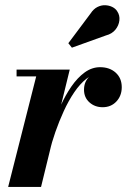

<svg xmlns="http://www.w3.org/2000/svg" viewBox="-20 -733 498 753"><path d="M12 0 122 -433.5H45V-460H253.5L141 0ZM159 -139Q168.5 -181 183 -227Q197.5 -273 216.8 -316Q236 -359 260 -393.8Q284 -428.5 312.2 -449Q340.5 -469.5 372.5 -469.5Q410 -469.5 433.8 -448Q457.5 -426.5 457.5 -391Q457.5 -357.5 436.5 -335Q415.5 -312.5 382.5 -312.5Q352 -312.5 330.8 -331.5Q309.5 -350.5 309.5 -381Q309.5 -412.5 330.2 -432.2Q351 -452 384 -452Q416 -452 436.2 -436.5Q456.5 -421 456.5 -391L430 -391.5Q430 -416 414.5 -430Q399 -444 372 -444Q344 -444 318.8 -424Q293.5 -404 271 -370.8Q248.5 -337.5 230 -297Q211.5 -256.5 197.2 -215.5Q183 -174.5 174.5 -139ZM262 -546 248 -563.5 335.5 -680.5Q347 -698 362 -705.5Q377 -713 392.2 -712.5Q407.5 -712 420.2 -705.8Q433 -699.5 439.5 -689Q450.5 -673 448.2 -653Q446 -633 432.5 -616.5Q419 -600 395.5 -594Z"/></svg>

Font: Bodoni Moda 9pt
Style: Bold Italic
Weight: 700
Italic angle: -13°
Designer: Owen Earl
Foundry: indestructible type
Version: Version 2.004